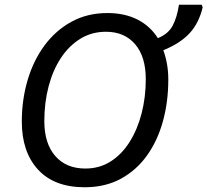

<svg xmlns="http://www.w3.org/2000/svg" viewBox="-20 -780 875 810"><path d="M337 10Q209 10 140.5 -64.5Q72 -139 72 -267Q72 -359 96.5 -442Q121 -525 168 -588.5Q215 -652 282 -688.5Q349 -725 433 -725Q506 -725 560 -697.5Q614 -670 646 -619Q690 -637 708.5 -672Q727 -707 735 -760H831L835 -749Q819 -682 779.5 -639.5Q740 -597 669 -568Q679 -541 684.5 -510Q690 -479 690 -444Q690 -351 667.5 -269Q645 -187 600.5 -124.5Q556 -62 490 -26Q424 10 337 10ZM340 -69Q400 -69 447 -99Q494 -129 527 -181.5Q560 -234 577.5 -302Q595 -370 595 -446Q595 -541 550 -593.5Q505 -646 427 -646Q367 -646 319 -616.5Q271 -587 237 -535.5Q203 -484 185 -415.5Q167 -347 167 -269Q167 -175 213 -122Q259 -69 340 -69Z"/></svg>

Font: Manna Sans
Style: Italic
Weight: 400
Italic angle: -12°
Designer: Monotype Design Team
Foundry: Monotype Imaging Inc.
Version: Version 2.001.1; ttfautohint (v1.8.2)